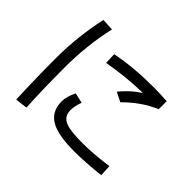

<svg xmlns="http://www.w3.org/2000/svg" viewBox="-165 -918 1249 1249"><g transform="rotate(45 460.0 -293.5)"><path d="M227 -673Q184 -482 184 -282Q184 -82 193 80L154 85Q143 86 109 90Q101 -96 101 -282Q101 -483 144 -677Q171 -675 227 -673ZM809 -521Q696 -473 600 -376L535 -409Q563 -442 592.5 -469.5Q622 -497 662 -523Q510 -520 354 -492L351 -569Q498 -599 687 -599Q744 -599 809 -594ZM848 47Q714 62 616 62Q471 62 405 27Q326 -13 326 -111Q326 -153 354 -212L390 -204Q401 -202 425 -196Q407 -150 407 -111Q407 -51 461 -31Q504 -14 616 -14Q712 -14 844 -32Z"/></g></svg>

Font: LINE Seed Sans KR Regular
Style: Regular
Weight: 400
Designer: LINE VX Design & Sandoll Inc & Dalton Maag Ltd
Foundry: Sandoll Inc.
Version: Version 1.000